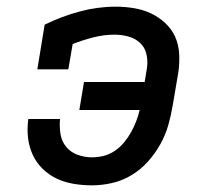

<svg xmlns="http://www.w3.org/2000/svg" viewBox="-20 -548 640 576"><path d="M256 8Q228 8 201 3.5Q174 -1 150.5 -12Q127 -23 108 -41.5Q89 -60 78 -84Q67 -108 64 -135.5Q61 -163 65 -191H160Q158 -168 161.5 -146Q165 -124 178.5 -107.5Q192 -91 213 -83.5Q234 -76 256 -76Q274 -76 291.5 -80.5Q309 -85 324.5 -95.5Q340 -106 352 -120.5Q364 -135 373 -151Q382 -167 388.5 -184Q395 -201 399 -218H218L232 -302H414L421 -345Q424 -366 419 -386.5Q414 -407 399.5 -420Q385 -433 365 -438.5Q345 -444 324 -444Q292 -444 260.5 -436Q229 -428 198 -416L185 -340H92L114 -474Q165 -499 219 -513.5Q273 -528 327 -528Q355 -528 382 -523.5Q409 -519 432.5 -508Q456 -497 475.5 -479Q495 -461 505.5 -437.5Q516 -414 517.5 -386.5Q519 -359 515 -331L498 -231Q493 -201 484.5 -171.5Q476 -142 460.5 -114.5Q445 -87 423.5 -63Q402 -39 374.5 -22.5Q347 -6 316.5 1Q286 8 256 8Z"/></svg>

Font: Iosevka Etoile Medium
Style: Italic
Weight: 500
Italic angle: -9°
Designer: Belleve Invis
Foundry: Belleve Invis
Version: Version 22.1.2; ttfautohint (v1.8.4)